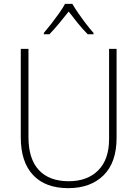

<svg xmlns="http://www.w3.org/2000/svg" viewBox="-20 -968 714 998"><path d="M586 -714V-252Q586 -123 518 -56.5Q450 10 335 10Q216 10 152 -58Q88 -126 88 -254V-714H128V-255Q128 -142 182 -84Q236 -26 337 -26Q434 -26 490.5 -82.5Q547 -139 547 -246V-714ZM356 -948Q368 -927 387 -899.5Q406 -872 427 -844.5Q448 -817 466 -797V-790H436Q410 -816 384 -848Q358 -880 337 -908Q315 -880 288.5 -848Q262 -816 237 -790H208V-797Q226 -818 247 -845Q268 -872 287.5 -899.5Q307 -927 318 -948Z"/></svg>

Font: Noto Sans Disp ExtLt
Style: Regular
Weight: 200
Designer: Monotype Design Team
Foundry: Monotype Imaging Inc.
Version: Version 2.000;GOOG;noto-source:20170915:90ef993387c0